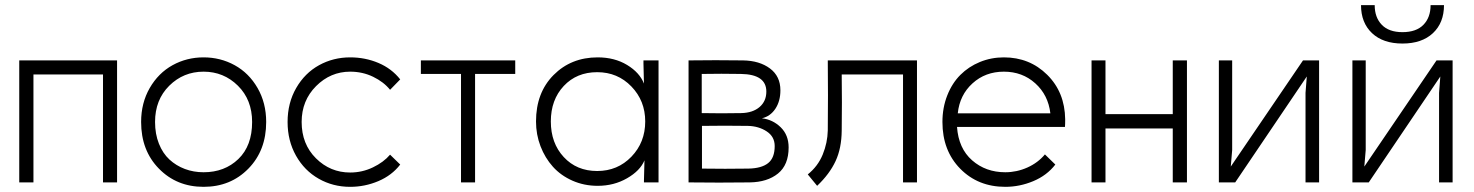

<svg xmlns="http://www.w3.org/2000/svg" viewBox="-20 -703 5682 740"><path d="M108.9 -416V0H54.2V-470.2H431.2V0H377V-416Z M577.6 -232.9Q577.6 -186.5 592.5 -149.2Q607.4 -111.8 633.1 -88.1Q658.7 -64.5 692.4 -51.8Q726.1 -39.1 764.6 -39.1Q845.7 -39.1 898.7 -90.1Q951.7 -141.1 951.7 -232.9Q951.7 -318.4 897 -372.6Q842.3 -426.8 764.6 -426.8Q687 -426.8 632.3 -372.6Q577.6 -318.4 577.6 -232.9ZM523.9 -232.9Q523.9 -306.2 557.1 -363.8Q590.3 -421.4 645 -451.7Q699.7 -481.9 764.6 -481.9Q829.6 -481.9 884.5 -451.7Q939.5 -421.4 972.7 -363.8Q1005.9 -306.2 1005.9 -232.9Q1005.9 -123 937.3 -53Q868.7 17.1 764.6 17.1Q661.1 17.1 592.5 -53Q523.9 -123 523.9 -232.9Z M1522.5 -68.8Q1490.2 -26.9 1438.2 -4.9Q1386.2 17.1 1329.6 17.1Q1263.2 17.1 1208.3 -14.2Q1153.3 -45.4 1120.8 -103Q1088.4 -160.6 1088.4 -232.9Q1088.4 -306.2 1121.6 -363.8Q1154.8 -421.4 1209.7 -451.7Q1264.6 -481.9 1329.6 -481.9Q1387.7 -481.9 1438.5 -460.4Q1489.3 -439 1522.5 -397L1483.4 -356.9Q1459 -387.2 1418.2 -407Q1377.4 -426.8 1329.6 -426.8Q1253.9 -426.8 1198.2 -371.1Q1142.6 -315.4 1142.6 -232.9Q1142.6 -147.5 1197.8 -92.8Q1252.9 -38.1 1329.6 -38.1Q1376 -38.1 1417.2 -57.9Q1458.5 -77.6 1483.4 -106.9Z M1811 0H1756.8V-418H1602.1V-470.2H1965.8V-418H1811Z M2281.7 -43.9Q2360.4 -43.9 2413.6 -99.1Q2466.8 -154.3 2466.8 -234.9Q2466.8 -314.5 2413.6 -369.6Q2360.4 -424.8 2281.7 -424.8Q2202.6 -424.8 2152.8 -371.6Q2103 -318.4 2103 -234.9Q2103 -151.4 2152.8 -97.7Q2202.6 -43.9 2281.7 -43.9ZM2045.9 -234.9Q2045.9 -345.7 2113.5 -413.8Q2181.2 -481.9 2283.7 -481.9Q2348.6 -481.9 2397 -452.6Q2445.3 -423.3 2461.9 -380.9L2460 -458V-470.2H2518.1V0H2461.9V-7.8L2463.9 -85Q2447.3 -44.9 2396.7 -15.9Q2346.2 13.2 2283.7 13.2Q2231.4 13.2 2186.5 -6.6Q2141.6 -26.4 2111.1 -60.3Q2080.6 -94.2 2063.2 -139.4Q2045.9 -184.6 2045.9 -234.9Z M2684.6 -267.1Q2760.7 -265.6 2836.9 -267.1Q2881.3 -268.1 2907.5 -290.5Q2933.6 -313 2933.6 -350.1Q2933.6 -416.5 2835.9 -418Q2760.3 -419.4 2684.6 -418ZM2633.8 0V-470.2Q2737.8 -471.7 2843.8 -470.2Q2907.2 -469.2 2947.5 -439.2Q2987.8 -409.2 2987.8 -355Q2987.8 -313 2968.3 -283.7Q2948.7 -254.4 2916.5 -247.1Q2958.5 -242.2 2989 -212.4Q3019.5 -182.6 3019.5 -134.8Q3019.5 -67.4 2978.5 -34.2Q2937.5 -1 2869.6 0Q2751 1.5 2633.8 0ZM2685.5 -53.2Q2774.4 -51.8 2864.7 -53.2Q2915.5 -54.2 2940.7 -74.5Q2965.8 -94.7 2965.8 -140.1Q2965.8 -176.3 2935.1 -196.5Q2904.3 -216.8 2862.8 -217.8Q2773.4 -219.2 2685.5 -217.8Z M3224.1 -416Q3225.6 -308.1 3224.1 -200.2Q3223.6 -131.8 3200.4 -82Q3177.2 -32.2 3129.4 13.2L3093.3 -30.8Q3132.3 -62 3150.9 -107.4Q3169.4 -152.8 3170.4 -200.2Q3171.9 -335.4 3170.4 -470.2H3514.2V0H3460.4V-416Z M4047.4 -68.8Q4015.1 -26.9 3962.6 -4.9Q3910.2 17.1 3854.5 17.1Q3749.5 17.1 3680.9 -52.7Q3612.3 -122.6 3612.3 -232.9Q3612.3 -288.1 3630.9 -335.2Q3649.4 -382.3 3681.4 -414.3Q3713.4 -446.3 3756.8 -464.1Q3800.3 -481.9 3849.1 -481.9Q3948.2 -481.9 4016.1 -414.8Q4084 -347.7 4085.4 -243.2Q4085.4 -222.7 4084.5 -213.9H3668.5Q3674.3 -130.9 3726.8 -85Q3779.3 -39.1 3854.5 -39.1Q3898.9 -39.1 3939.7 -57.4Q3980.5 -75.7 4007.3 -107.9ZM3671.4 -266.1H4028.3Q4020 -336.9 3970.2 -381.8Q3920.4 -426.8 3849.1 -426.8Q3777.8 -426.8 3728.3 -381.8Q3678.7 -336.9 3671.4 -266.1Z M4554.7 -470.2V0H4500V-208H4240.7V0H4187V-470.2H4240.7V-263.2H4500V-470.2Z M5064 -470.2V0H5011.7V-345.2L5016.6 -408.2L4740.7 0H4677.7V-470.2H4729V-125L4723.6 -61L5002 -470.2Z M5578.6 -470.2V0H5526.4V-345.2L5531.2 -408.2L5255.4 0H5192.4V-470.2H5243.7V-125L5238.3 -61L5516.6 -470.2ZM5225.6 -683.1H5278.3Q5278.3 -635.7 5305.7 -607.4Q5333 -579.1 5385.3 -579.1Q5438.5 -579.1 5466.1 -607.4Q5493.7 -635.7 5493.7 -683.1H5545.4Q5545.4 -615.2 5502.7 -575.2Q5460 -535.2 5385.3 -535.2Q5310.5 -535.2 5268.1 -575.2Q5225.6 -615.2 5225.6 -683.1Z"/></svg>

Font: Kreadon Light
Style: Regular
Weight: 300
Designer: kohakuno
Foundry: StudioGnu
Version: Version 1.000;Glyphs 3.1.2 (3151)